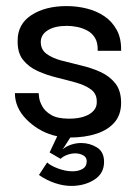

<svg xmlns="http://www.w3.org/2000/svg" viewBox="-20 -442 449 631"><path d="M209 10Q181 10 154.5 2.5Q128 -5 105.5 -19Q83 -33 65.5 -51Q48 -69 38.5 -90.5Q29 -112 29 -136H107Q107 -135 108.5 -122Q110 -109 119 -92.5Q128 -76 148.5 -64Q169 -52 207 -52Q236 -52 256.5 -59Q277 -66 288 -78.5Q299 -91 298 -109Q298 -134 279 -148Q260 -162 230 -170.5Q200 -179 167 -187Q134 -195 104 -208.5Q74 -222 55.5 -245.5Q37 -269 38 -309Q38 -363 83.5 -392.5Q129 -422 199 -422Q233 -422 265 -414Q297 -406 322.5 -389Q348 -372 363.5 -344Q379 -316 378 -275H301Q302 -301 292.5 -317Q283 -333 267 -341.5Q251 -350 233.5 -353.5Q216 -357 200 -357Q160 -357 137 -342.5Q114 -328 114 -304Q114 -279 133 -265Q152 -251 182 -243Q212 -235 246 -227Q280 -219 310 -205.5Q340 -192 359 -168Q378 -144 378 -104Q378 -65 356.5 -40Q335 -15 297 -2.5Q259 10 209 10ZM108 133 135 92Q147 103 171.5 112Q196 121 218 121Q238 121 251.5 113Q265 105 265 88Q265 75 253.5 68.5Q242 62 227 62Q215 62 202 66.5Q189 71 179 80L143 59L184 -28L225 -12L186 49Q197 39 213.5 33.5Q230 28 247 28Q275 28 298.5 42.5Q322 57 322 90Q322 128 290 148.5Q258 169 214 169Q188 169 160 159.5Q132 150 108 133Z"/></svg>

Font: Darker Grotesque SemiBold
Style: Regular
Weight: 600
Designer: Gabriel Lam
Foundry: TypeRant
Version: Version 1.000;gftools[0.9.28]